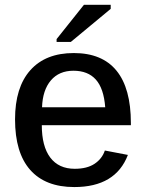

<svg xmlns="http://www.w3.org/2000/svg" viewBox="-20 -755 596 785"><path d="M150.9 -243.2Q150.9 -156.7 185.5 -110.8Q220.2 -64.9 285.6 -64.9Q335.9 -64.9 366.7 -85.4Q397.5 -106 408.7 -139.6L502.9 -121.6Q452.6 9.8 283.7 9.8Q165.5 9.8 103.5 -60.3Q41.5 -130.4 41.5 -267.1Q41.5 -397.9 104 -468Q166.5 -538.1 281.7 -538.1Q397.5 -538.1 456.3 -466.1Q515.1 -394 515.1 -252V-243.2ZM410.2 -316.4Q404.3 -393.6 371.8 -429.7Q339.4 -465.8 280.3 -465.8Q221.7 -465.8 188 -426.3Q154.3 -386.7 151.9 -316.4ZM432.6 -718.8 269.5 -583.5H211.4V-595.2L323.2 -735.4H432.6Z"/></svg>

Font: Arimo Medium
Style: Regular
Weight: 500
Designer: Steve Matteson
Foundry: Monotype Imaging Inc.
Version: Version 1.33